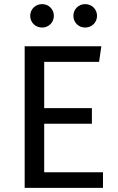

<svg xmlns="http://www.w3.org/2000/svg" viewBox="-20 -914 575 934"><path d="M481 0V-76H195V-312H427V-388H195V-613H462L473 -689H100V0ZM337 -837C337 -805 362 -780 394 -780C427 -780 452 -805 452 -837C452 -869 427 -894 394 -894C362 -894 337 -869 337 -837ZM127 -837C127 -805 152 -780 185 -780C217 -780 242 -805 242 -837C242 -869 217 -894 185 -894C152 -894 127 -869 127 -837Z"/></svg>

Font: FiraGO Unicode
Style: Regular
Weight: 400
Designer: bBox Type
Foundry: bBox Type GmbH
Version: Version 1.001;PS 001.001;hotconv 1.0.88;makeotf.lib2.5.64775